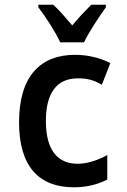

<svg xmlns="http://www.w3.org/2000/svg" viewBox="-20 -786 540 816"><path d="M236 -606H337C358 -650 401 -715 430 -755V-766H368C339 -737 319 -716 287 -678C258 -712 230 -745 206 -766H143V-755C176 -712 217 -648 236 -606ZM294 10C338 10 388 2 436 -23V-127C390 -102 347 -90 310 -90C227 -90 175 -145 175 -272C175 -392 222 -453 311 -453C349 -453 376 -447 413 -426L449 -518C403 -541 352 -553 299 -553C154 -553 61 -465 61 -266C61 -79 145 10 294 10Z"/></svg>

Font: Noto Sans Mono ExtraCondensed SemiBold
Style: Regular
Weight: 600
Width: 2
Designer: Monotype Design Team
Foundry: Monotype Imaging Inc.
Version: Version 2.014